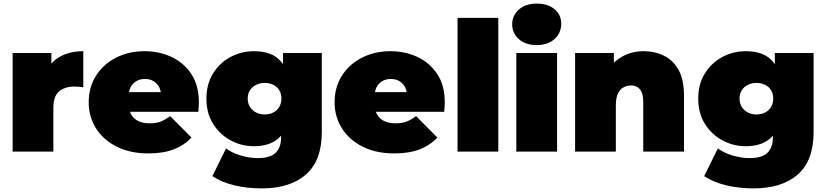

<svg xmlns="http://www.w3.org/2000/svg" viewBox="-20 -841 4583 1065"><path d="M50 0V-547H265V-488Q284 -510 310 -525Q365 -557 442 -557V-357Q427 -359 415.5 -360Q404 -361 392 -361Q341 -361 308.5 -334.5Q276 -308 276 -243V0Z M803 10Q703 10 628.5 -27Q554 -64 513 -128.5Q472 -193 472 -274Q472 -357 512.5 -421Q553 -485 623.5 -521Q694 -557 782 -557Q863 -557 931.5 -525Q1000 -493 1041.5 -430Q1083 -367 1083 -274Q1083 -262 1082 -247.5Q1081 -233 1080 -221H701Q703 -214 707 -207Q721 -182 747 -169.5Q773 -157 810 -157Q848 -157 872.5 -167Q897 -177 924 -197L1042 -78Q1002 -35 943.5 -12.5Q885 10 803 10ZM696 -330H872Q869 -344 864 -356Q852 -378 832 -390.5Q812 -403 784 -403Q756 -403 735.5 -390.5Q715 -378 704 -356Q698 -344 696 -330Z M1432 204Q1351 204 1280 187Q1209 170 1158 136L1234 -18Q1266 7 1315.5 21.5Q1365 36 1409 36Q1479 36 1509 6.5Q1539 -23 1539 -78V-88Q1524 -71 1505 -59Q1459 -30 1388 -30Q1319 -30 1259 -62.5Q1199 -95 1162 -154Q1125 -213 1125 -294Q1125 -375 1162 -434Q1199 -493 1259 -525Q1319 -557 1388 -557Q1459 -557 1505 -529Q1531 -512 1550 -485V-547H1765V-109Q1765 50 1677 127Q1589 204 1432 204ZM1448 -206Q1475 -206 1496 -217Q1517 -228 1529 -248Q1541 -268 1541 -294Q1541 -321 1529 -340.5Q1517 -360 1496 -370.5Q1475 -381 1448 -381Q1422 -381 1400.5 -370.5Q1379 -360 1366.5 -340.5Q1354 -321 1354 -294Q1354 -268 1366.5 -248Q1379 -228 1400.5 -217Q1422 -206 1448 -206Z M2167 10Q2067 10 1992.5 -27Q1918 -64 1877 -128.5Q1836 -193 1836 -274Q1836 -357 1876.5 -421Q1917 -485 1987.5 -521Q2058 -557 2146 -557Q2227 -557 2295.5 -525Q2364 -493 2405.5 -430Q2447 -367 2447 -274Q2447 -262 2446 -247.5Q2445 -233 2444 -221H2065Q2067 -214 2071 -207Q2085 -182 2111 -169.5Q2137 -157 2174 -157Q2212 -157 2236.5 -167Q2261 -177 2288 -197L2406 -78Q2366 -35 2307.5 -12.5Q2249 10 2167 10ZM2060 -330H2236Q2233 -344 2228 -356Q2216 -378 2196 -390.5Q2176 -403 2148 -403Q2120 -403 2099.5 -390.5Q2079 -378 2068 -356Q2062 -344 2060 -330Z M2518 0V-742H2744V0Z M2844 0V-547H3070V0ZM2957 -591Q2895 -591 2858 -624Q2821 -657 2821 -706Q2821 -755 2858 -788Q2895 -821 2957 -821Q3019 -821 3056 -790Q3093 -759 3093 -710Q3093 -658 3056 -624.5Q3019 -591 2957 -591Z M3170 0V-547H3385V-493Q3405 -512 3429 -526Q3483 -557 3550 -557Q3613 -557 3664 -531.5Q3715 -506 3744.5 -452Q3774 -398 3774 -312V0H3548V-273Q3548 -324 3530 -345.5Q3512 -367 3481 -367Q3458 -367 3438.5 -356.5Q3419 -346 3407.5 -322Q3396 -298 3396 -257V0Z M4160 204Q4079 204 4008 187Q3937 170 3886 136L3962 -18Q3994 7 4043.5 21.5Q4093 36 4137 36Q4207 36 4237 6.5Q4267 -23 4267 -78V-88Q4252 -71 4233 -59Q4187 -30 4116 -30Q4047 -30 3987 -62.5Q3927 -95 3890 -154Q3853 -213 3853 -294Q3853 -375 3890 -434Q3927 -493 3987 -525Q4047 -557 4116 -557Q4187 -557 4233 -529Q4259 -512 4278 -485V-547H4493V-109Q4493 50 4405 127Q4317 204 4160 204ZM4176 -206Q4203 -206 4224 -217Q4245 -228 4257 -248Q4269 -268 4269 -294Q4269 -321 4257 -340.5Q4245 -360 4224 -370.5Q4203 -381 4176 -381Q4150 -381 4128.5 -370.5Q4107 -360 4094.5 -340.5Q4082 -321 4082 -294Q4082 -268 4094.5 -248Q4107 -228 4128.5 -217Q4150 -206 4176 -206Z"/></svg>

Font: Montserrat Thin Black
Style: Regular
Weight: 900
Version: Version 9.000